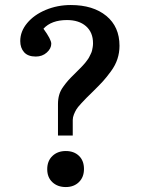

<svg xmlns="http://www.w3.org/2000/svg" viewBox="-20 -734 575 768"><path d="M211.9 -191.9V-317.9Q211.9 -337.4 216.6 -354Q221.2 -370.6 232.2 -386Q243.2 -401.4 252.7 -412.1Q262.2 -422.9 279.8 -439.9Q280.8 -440.9 290 -450.2Q299.3 -459.5 301 -461.2Q302.7 -462.9 310.8 -471.4Q318.8 -480 320.8 -482.7Q322.8 -485.4 328.9 -493.4Q335 -501.5 336.9 -505.9Q338.9 -510.3 342.8 -517.8Q346.7 -525.4 348.1 -531.5Q349.6 -537.6 350.8 -545.4Q352.1 -553.2 352.1 -561Q352.1 -604.5 324 -629.2Q295.9 -653.8 248 -653.8Q185.5 -653.8 153.8 -619.1Q185.1 -576.2 185.1 -559.1Q185.1 -540 167.2 -523.9Q149.4 -507.8 123 -507.8Q91.8 -507.8 76.4 -525.1Q61 -542.5 61 -569.8Q61 -608.4 88.6 -641.6Q116.2 -674.8 162.8 -694.3Q209.5 -713.9 263.2 -713.9Q352.5 -713.9 405.3 -670.4Q458 -627 458 -550.8Q458 -523.4 449.7 -498Q441.4 -472.7 423.6 -448.5Q405.8 -424.3 391.8 -408.9Q377.9 -393.6 353 -369.1Q332.5 -349.1 325.4 -342Q318.4 -335 304.2 -319.6Q290 -304.2 285.2 -295.9Q280.3 -287.6 275.6 -276.1Q271 -264.6 271 -253.9V-191.9ZM243.2 14.2Q210.4 14.2 189.7 -5.1Q168.9 -24.4 168.9 -57.1Q168.9 -90.3 189.7 -110.1Q210.4 -129.9 243.2 -129.9Q275.9 -129.9 295.9 -110.6Q315.9 -91.3 315.9 -58.1Q315.9 -25.4 295.7 -5.6Q275.4 14.2 243.2 14.2Z"/></svg>

Font: Literata Book Medium
Style: Regular
Weight: 500
Designer: Latin by Veronika Burian and Jose Scaglione. Greek by Irene Vlachou. Cyrillic by Vera Evstafieva
Foundry: TypeTogether
Version: Version 2.003;PS 002.003;hotconv 1.0.88;makeotf.lib2.5.64775